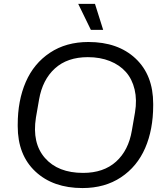

<svg xmlns="http://www.w3.org/2000/svg" viewBox="-20 -954 841 984"><path d="M445.8 -800.8 380.9 -934.1H466.8L508.8 -800.8ZM402.8 9.8Q252 9.8 161.4 -75Q70.8 -159.7 70.8 -307.1V-314.9Q70.8 -439 112.1 -533.9Q153.3 -628.9 236.1 -683.8Q318.8 -738.8 433.1 -738.8Q584.5 -738.8 674.8 -654.1Q765.1 -569.3 765.1 -421.9V-414.1Q765.1 -290 723.9 -195.1Q682.6 -100.1 599.9 -45.2Q517.1 9.8 402.8 9.8ZM405.8 -67.9Q510.7 -67.9 574.7 -125.5Q638.7 -183.1 655.8 -285.2L671.9 -377.9Q682.6 -441.9 669.9 -495.4Q657.2 -548.8 625.2 -585Q593.3 -621.1 543.2 -641.1Q493.2 -661.1 430.2 -661.1Q325.2 -661.1 261.5 -603.3Q197.8 -545.4 180.2 -443.8L164.1 -351.1Q143.6 -220.7 210.4 -144.3Q277.3 -67.9 405.8 -67.9Z"/></svg>

Font: Hubot Sans
Style: Italic
Weight: 400
Italic angle: -10°
Designer: Deni Anggara
Foundry: GitHub
Version: Version 1.001;gftools[0.9.31]